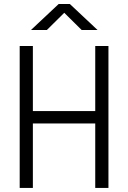

<svg xmlns="http://www.w3.org/2000/svg" viewBox="-20 -918 626 938"><path d="M445.3 0V-314.9H140.6V0H76.2V-693.4H140.6V-375.5H445.3V-693.4H509.8V0ZM131.3 -771.5 266.6 -898.4H321.3L456.5 -771.5H378.9L293.9 -855.5L209 -771.5Z"/></svg>

Font: Cascadia Mono PL Light
Style: Regular
Weight: 300
Monospace: yes
Designer: Aaron Bell
Foundry: Saja Typeworks
Version: Version 2404.023; ttfautohint (v1.8.4)